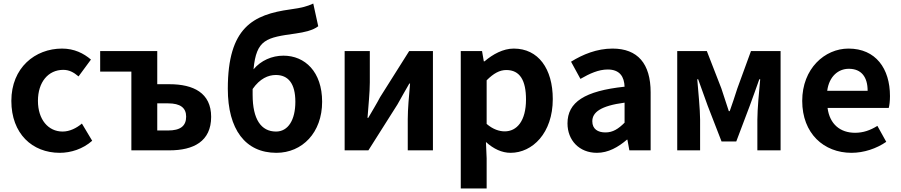

<svg xmlns="http://www.w3.org/2000/svg" viewBox="-20 -848 5082 1083"><path d="M317 14C379 14 447 -7 500 -54L442 -151C411 -125 373 -106 333 -106C252 -106 194 -174 194 -279C194 -385 252 -454 337 -454C369 -454 395 -441 423 -417L493 -512C452 -547 399 -574 330 -574C178 -574 44 -466 44 -279C44 -94 162 14 317 14Z M721 0H936C1071 0 1171 -50 1171 -189C1171 -324 1071 -373 936 -373H867V-560H545V-444H721ZM867 -112V-265H928C997 -265 1030 -240 1030 -190C1030 -137 997 -112 928 -112Z M1405 -346C1446 -405 1493 -425 1536 -425C1605 -425 1646 -378 1646 -274C1646 -171 1605 -106 1537 -106C1453 -106 1405 -175 1405 -313ZM1747 -828C1712 -812 1684 -804 1618 -795C1408 -766 1265 -694 1265 -347C1265 -118 1364 14 1539 14C1685 14 1797 -100 1797 -274C1797 -443 1700 -534 1579 -534C1514 -534 1452 -507 1410 -457C1426 -627 1483 -636 1648 -659C1697 -666 1746 -677 1775 -700Z M1924 0H2058L2222 -259C2240 -292 2270 -344 2289 -377H2293C2287 -307 2280 -233 2280 -176V0H2422V-560H2288L2124 -300C2107 -267 2076 -216 2057 -183H2053C2058 -252 2066 -327 2066 -383V-560H1924Z M2579 215H2725V45L2721 -47C2764 -8 2811 14 2860 14C2983 14 3098 -97 3098 -289C3098 -461 3016 -574 2878 -574C2818 -574 2760 -542 2713 -502H2709L2699 -560H2579ZM2827 -107C2797 -107 2761 -118 2725 -149V-395C2764 -434 2798 -453 2836 -453C2913 -453 2947 -394 2947 -287C2947 -165 2895 -107 2827 -107Z M3347 14C3411 14 3467 -18 3516 -60H3519L3530 0H3650V-327C3650 -489 3577 -574 3435 -574C3347 -574 3267 -541 3201 -500L3254 -403C3306 -433 3356 -456 3408 -456C3477 -456 3501 -414 3503 -359C3278 -335 3181 -272 3181 -152C3181 -57 3247 14 3347 14ZM3395 -101C3352 -101 3321 -120 3321 -164C3321 -214 3367 -251 3503 -269V-156C3468 -121 3437 -101 3395 -101Z M3800 0H3929V-173C3929 -230 3918 -339 3913 -401H3918C3934 -355 3956 -297 3972 -251L4050 -50H4133L4209 -251C4225 -297 4247 -353 4263 -401H4268C4262 -339 4252 -230 4252 -173V0H4383V-560H4216L4139 -349C4125 -303 4110 -262 4096 -221H4091C4078 -262 4064 -303 4049 -349L3967 -560H3800Z M4783 14C4853 14 4924 -10 4979 -48L4929 -138C4889 -113 4849 -99 4803 -99C4720 -99 4660 -147 4648 -239H4993C4997 -252 5000 -279 5000 -306C5000 -461 4920 -574 4766 -574C4632 -574 4505 -461 4505 -279C4505 -95 4627 14 4783 14ZM4646 -336C4657 -418 4709 -460 4768 -460C4840 -460 4874 -412 4874 -336Z"/></svg>

Font: Noto Sans T Chinese Bold
Style: Bold
Weight: 700
Designer: Ryoko NISHIZUKA (kana & ideographs); Paul D. Hunt (Latin, Greek & Cyrillic); Wenlong ZHANG (bopomofo); Sandoll Communica
Foundry: Adobe Systems Incorporated
Version: Version 1.000;PS 1;hotconv 1.0.78;makeotf.lib2.5.61930